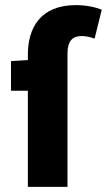

<svg xmlns="http://www.w3.org/2000/svg" viewBox="-20 -731 418 751"><path d="M89 0H244V-522C244 -572 265 -590 299 -590C316 -590 334 -586 350 -580L378 -693C356 -702 320 -711 277 -711C138 -711 89 -622 89 -517V-496L23 -492V-376H89Z"/></svg>

Font: DAIFUKU Sans
Style: Bold
Weight: 700
Designer: Original font ‘Source Han Sans JP’ : Paul D. Hunt
Foundry: Daifuku
Version: Version 1.000